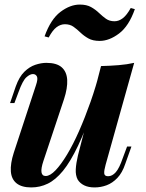

<svg xmlns="http://www.w3.org/2000/svg" viewBox="-20 -806 637 840"><path d="M393 -351Q356 -241 322 -169.5Q288 -98 255.5 -58.5Q223 -19 189 -2.5Q155 14 117 14Q75 14 52.5 -4Q30 -22 27.5 -56Q25 -90 40 -137L137 -432Q147 -461 141.5 -471.5Q136 -482 124 -482Q111 -482 95 -467.5Q79 -453 61 -403L43 -355H24L49 -428Q64 -470 86.5 -492Q109 -514 134.5 -522.5Q160 -531 183 -531Q228 -531 250 -511.5Q272 -492 274 -456.5Q276 -421 260 -372L170 -102Q148 -36 180 -36Q199 -36 223 -61Q247 -86 273.5 -130Q300 -174 326 -233Q352 -292 376 -360Q400 -428 418 -499ZM442 -85Q435 -60 436 -47.5Q437 -35 453 -35Q471 -35 486.5 -52.5Q502 -70 517 -114L536 -165H555L528 -89Q515 -50 493.5 -27.5Q472 -5 446.5 4.5Q421 14 394 14Q367 14 348.5 5Q330 -4 320 -20Q310 -39 311.5 -65.5Q313 -92 321 -126L422 -517Q463 -518 499.5 -521Q536 -524 567 -531ZM329 -786Q359 -786 378.5 -775Q398 -764 413 -749.5Q428 -735 443.5 -724Q459 -713 481 -713Q500 -713 517.5 -726.5Q535 -740 552 -771L570 -766Q544 -692 501 -659.5Q458 -627 416 -627Q386 -627 366.5 -638Q347 -649 332 -663.5Q317 -678 301.5 -689Q286 -700 264 -700Q245 -700 227.5 -687Q210 -674 193 -642L175 -647Q202 -722 244.5 -754Q287 -786 329 -786Z"/></svg>

Font: Playfair Display
Style: Bold Italic
Weight: 700
Italic angle: -14°
Designer: Claus Eggers Sørensen
Foundry: Claus Eggers Sørensen
Version: Version 1.203